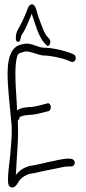

<svg xmlns="http://www.w3.org/2000/svg" viewBox="-20 -859 395 886"><path d="M15 -521C15 -453 25 -375 31 -308C37 -262 34 -223 30 -179C28 -131 17 -77 17 -32C17 -18 17 -4 25 2C46 17 61 -12 67 -22C78 -40 103 -55 124 -58C141 -60 159 -65 177 -69L206 -75C219 -78 233 -80 246 -83C264 -87 281 -91 298 -91H306C316 -89 325 -98 325 -108C325 -117 317 -126 308 -126L299 -127C263 -127 232 -116 202 -111C176 -105 147 -97 121 -94C94 -88 70 -74 53 -51C54 -55 53 -59 54 -64C57 -141 67 -220 62 -303C67 -305 68 -309 70 -315V-318C79 -323 89 -326 98 -327C128 -330 143 -330 175 -339L203 -346C221 -350 216 -387 199 -382L172 -375C154 -370 141 -367 130 -366C104 -364 81 -364 61 -351L59 -349L57 -387C54 -429 51 -480 51 -521C51 -546 53 -573 57 -590C58 -596 62 -608 66 -611C72 -614 76 -616 84 -618L95 -621C100 -622 105 -622 110 -621C135 -617 154 -606 179 -603C211 -603 261 -593 297 -579C303 -576 311 -571 319 -574C334 -580 332 -602 320 -608C280 -626 221 -639 180 -639C175 -640 170 -640 166 -641C144 -647 120 -661 94 -657C72 -653 53 -649 37 -625C21 -600 15 -563 15 -521ZM54 -696C52 -680 52 -669 62 -666C72 -663 75 -678 77 -690C77 -693 79 -696 82 -701C100 -727 112 -761 126 -794C127 -795 125 -796 126 -797C142 -750 158 -687 188 -657L194 -651C206 -636 221 -668 206 -681L200 -688C192 -695 183 -713 178 -726L168 -752C162 -768 158 -778 154 -791C149 -810 144 -835 130 -839C123 -841 113 -833 111 -827C100 -799 91 -776 78 -751C70 -733 56 -717 54 -696Z"/></svg>

Font: Stray Cat
Style: UltCn
Weight: 400
Version: Version 1.0